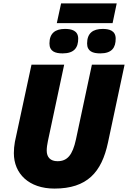

<svg xmlns="http://www.w3.org/2000/svg" viewBox="-20 -1092 748 1122"><path d="M312 -957H638L662 -1072H337ZM346 -780C414 -780 437 -814 437 -866C437 -914 397 -923 360 -923C303 -923 269 -898 269 -838C269 -792 302 -780 346 -780ZM566 -780C634 -780 656 -814 656 -866C656 -914 617 -923 580 -923C523 -923 489 -898 489 -838C489 -792 522 -780 566 -780ZM298 10C489 10 574 -85 611 -259L708 -714H517L424 -278C404 -185 373 -150 316 -150C275 -150 253 -173 253 -212C253 -229 256 -249 260 -268L355 -714H164L67 -263C63 -242 61 -217 61 -197C61 -77 149 10 298 10Z"/></svg>

Font: Noto Sans Black
Style: Italic
Weight: 900
Italic angle: -12°
Designer: Monotype Design Team
Foundry: Monotype Imaging Inc.
Version: Version 2.013